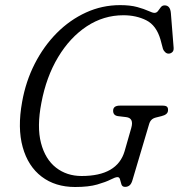

<svg xmlns="http://www.w3.org/2000/svg" viewBox="-20 -734 715 768"><path d="M460.5 -713.5Q501 -713.5 529 -705.8Q557 -698 573.8 -690.2Q590.5 -682.5 597.5 -682.5Q606.5 -682.5 612 -690Q617.5 -697.5 623.2 -705Q629 -712.5 638.5 -712.5Q661 -712.5 663.5 -681.5L674.5 -543.5Q675.5 -531.5 669.5 -525.8Q663.5 -520 655.5 -519.5Q647.5 -519 641 -525Q634.5 -531 632 -538L622 -575.5Q605.5 -632.5 565.2 -652.8Q525 -673 473.5 -673Q394.5 -673 327.2 -628.8Q260 -584.5 212.5 -505.5Q165 -426.5 145.5 -322.5Q127 -227 144 -162Q161 -97 204 -63.5Q247 -30 306.5 -30Q449.5 -30 478.5 -129.5L505 -222Q516.5 -261.5 485 -265.5L451.5 -269.5Q432.5 -272.5 432.5 -291Q432.5 -311.5 459.5 -311.5H630.5Q643.5 -311.5 648.2 -306.8Q653 -302 652 -291.5Q651 -275.5 626 -269.5L606 -264.5Q592.5 -261.5 585.8 -254.5Q579 -247.5 576 -236L510.5 -15.5Q506 1 498.5 7.2Q491 13.5 480.5 13.5Q469 13.5 465.8 3.8Q462.5 -6 460.2 -15.8Q458 -25.5 450 -25.5Q441.5 -25.5 422.5 -15.8Q403.5 -6 369 4Q334.5 14 280.5 14Q201 14 146.5 -27.5Q92 -69 70.8 -145.5Q49.5 -222 68.5 -326.5Q83 -408.5 119 -479Q155 -549.5 207.2 -602Q259.5 -654.5 324 -684Q388.5 -713.5 460.5 -713.5Z"/></svg>

Font: Fraunces 72pt S100 Light
Style: Italic
Weight: 300
Italic angle: -16°
Version: Version 1.000; ttfautohint (v1.8.3)